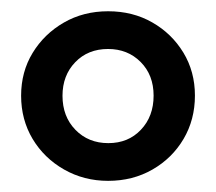

<svg xmlns="http://www.w3.org/2000/svg" viewBox="-20 -720 384 341"><path d="M172 -398.8Q129.1 -398.8 93.7 -419Q58.3 -439.2 37.9 -473.3Q17.5 -507.5 17.5 -550Q17.5 -592.5 38 -626.1Q58.5 -659.8 93.4 -679.9Q128.2 -700 172 -700Q215.8 -700 250.4 -680.2Q285 -660.5 305.6 -626.7Q326.2 -592.8 326.2 -550.2Q326.2 -507.5 306 -473.2Q285.8 -439 250.8 -418.9Q215.8 -398.8 172 -398.8ZM172.4 -465.8Q207.8 -465.8 230.2 -489.5Q252.8 -513.2 252.8 -550.2Q252.8 -586.8 229.8 -609.9Q206.8 -633 171.9 -633Q136.2 -633 113.6 -609.5Q91 -586 91 -549.9Q91 -513 114 -489.4Q137 -465.8 172.4 -465.8Z"/></svg>

Font: Marine Company Thin
Style: Regular
Weight: 100
Designer: Rodrigo Fuenzalida
Foundry: fragTYPE
Version: Version 1.000